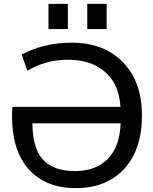

<svg xmlns="http://www.w3.org/2000/svg" viewBox="-20 -960 789 990"><path d="M430 -810V-940H530V-810ZM230 -810V-940H330V-810ZM330 -652Q216 -652 121 -595L92 -679Q208 -740 350 -740Q516 -740 614 -639Q712 -538 712 -365Q712 -189 620.5 -89.5Q529 10 370 10Q217 10 129.5 -86Q42 -182 42 -362Q42 -381 44 -409H601Q595 -524 523 -588Q451 -652 330 -652ZM602 -324H147Q148 -195 202 -136.5Q256 -78 367 -78Q475 -78 536.5 -141.5Q598 -205 602 -324Z"/></svg>

Font: M PLUS 1p Medium
Style: Regular
Weight: 500
Version: Version 1.062